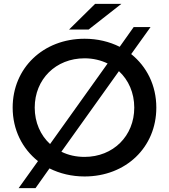

<svg xmlns="http://www.w3.org/2000/svg" viewBox="-20 -911 881 1001"><path d="M241 -160C191 -206 161 -273 161 -350C161 -498 271 -607 421 -607C465 -607 506 -597 541 -580ZM600 -540C650 -494 680 -427 680 -350C680 -202 570 -93 421 -93C377 -93 336 -102 300 -120ZM238 -33C292 -6 354 9 421 9C636 9 795 -143 795 -350C795 -466 745 -564 664 -629L765 -770H677L604 -667C550 -694 488 -709 421 -709C205 -709 46 -556 46 -350C46 -235 96 -136 178 -71L77 70H165ZM613 -891H476L340 -757H442Z"/></svg>

Font: Montserrat-Alt1 SemBd
Style: Regular
Weight: 600
Designer: Differentunic
Foundry: Differentunic
Version: Version 7.222